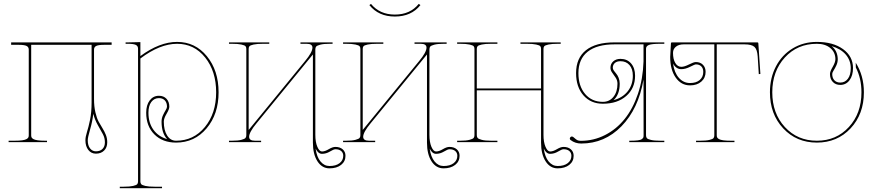

<svg xmlns="http://www.w3.org/2000/svg" viewBox="-20 -741 4556 1001"><path d="M466.3 -147.9Q461.9 -107.9 449.7 -65.9Q437.5 -23.9 437.5 -9.8Q437.5 17.6 449.5 32.7Q461.4 47.9 480 47.9Q502 47.9 514.4 35.4Q526.9 22.9 526.9 1Q526.9 -21.5 516.4 -41.3Q505.9 -61 490.2 -88.4Q474.6 -115.7 466.3 -147.9ZM562 -520V-507.3H522.5Q493.7 -507.3 481.9 -501.7Q470.2 -496.1 470.2 -482.4V-225.1Q470.2 -186 477.3 -155.5Q484.4 -125 494.6 -106.2Q504.9 -87.4 514.9 -71.5Q524.9 -55.7 532 -37.6Q539.1 -19.5 539.1 1Q539.1 27.8 522.9 43.9Q506.8 60.1 480 60.1Q455.6 60.1 440.4 40.8Q425.3 21.5 425.3 -9.8Q425.3 -26.9 433.3 -52.2Q441.4 -77.6 449.5 -116.7Q457.5 -155.8 457.5 -206.1V-507.3H142.6V-35.2Q142.6 -28.8 144.8 -24.4Q147 -20 154.1 -15.9Q161.1 -11.7 177 -9.5Q192.9 -7.3 217.3 -7.3H225.1V0H24.9V-7.3H55.2Q79.6 -7.3 95.5 -9.5Q111.3 -11.7 118.4 -15.9Q125.5 -20 127.7 -24.4Q129.9 -28.8 129.9 -35.2V-482.4Q129.9 -496.1 118.2 -501.7Q106.4 -507.3 77.6 -507.3H38.1V-520Z M851.6 -15.6Q822.3 -46.4 822.3 -106.9Q822.3 -124 829.3 -139.4Q836.4 -154.8 843.5 -166.3Q850.6 -177.7 850.6 -184.6Q850.6 -205.6 839.4 -217.5Q828.1 -229.5 808.6 -229.5Q784.2 -229.5 769 -209.5Q753.9 -189.5 753.9 -153.3Q753.9 -100.6 779.8 -64.7Q805.7 -28.8 851.6 -15.6ZM634.8 -520H647L711.9 -521.5V-448.7Q812 -522.5 903.3 -522.5Q997.6 -522.5 1058.6 -448Q1119.6 -373.5 1119.6 -259.8Q1119.6 -146 1057.1 -71.8Q994.6 2.4 897.9 2.4Q827.6 2.4 784.9 -40.3Q742.2 -83 742.2 -153.3Q742.2 -193.4 760.5 -217.5Q778.8 -241.7 808.6 -241.7Q833 -241.7 847.9 -226.1Q862.8 -210.4 862.8 -184.6Q862.8 -171.9 848.4 -147.7Q834 -123.5 834 -106.9Q834 -62 851.3 -34.7Q868.7 -7.3 897.9 -7.3Q989.3 -7.3 1048.1 -78.6Q1106.9 -149.9 1106.9 -259.8Q1106.9 -369.6 1049.6 -441.2Q992.2 -512.7 903.3 -512.7Q813.5 -512.7 711.9 -436V205.1Q711.9 213.9 716.1 219Q720.2 224.1 737.5 228.3Q754.9 232.4 787.1 232.4H824.7V240.2H604.5V232.4H624.5Q656.7 232.4 674.1 228.3Q691.4 224.1 695.6 219Q699.7 213.9 699.7 205.1V-487.3Q699.7 -501.5 687.7 -507.1Q675.8 -512.7 647 -512.7H634.8Z M1625.5 33.7Q1631.3 77.1 1650.9 100.8Q1670.4 124.5 1697.8 124.5Q1731.4 124.5 1750.5 109.6Q1769.5 94.7 1769.5 71.3Q1769.5 55.7 1758.8 46.4Q1748 37.1 1728.5 37.1Q1719.7 37.1 1700 49.1Q1680.2 61 1658.7 61Q1638.7 61 1625.5 33.7ZM1173.8 -520H1383.8V-512.7H1351.6Q1319.3 -512.7 1302 -508.8Q1284.7 -504.9 1280.5 -500Q1276.4 -495.1 1276.4 -486.3V-63.5L1570.3 -422.4Q1608.9 -468.8 1608.9 -492.7Q1608.9 -512.7 1578.6 -512.7H1546.4V-520H1713.9V-512.7H1699.2Q1667 -512.7 1649.7 -508.1Q1632.3 -503.4 1628.2 -498Q1624 -492.7 1624 -483.9V-38.1Q1624 0 1634.5 24.4Q1645 48.8 1658.7 48.8Q1673.8 48.8 1693.8 36.9Q1713.9 24.9 1728.5 24.9Q1752.4 24.9 1766.8 37.6Q1781.2 50.3 1781.2 71.3Q1781.2 100.6 1758.3 118.7Q1735.4 136.7 1697.8 136.7Q1658.7 136.7 1635 99.9Q1611.3 63 1611.3 2.4V-457L1317.4 -98.1Q1278.8 -51.8 1278.8 -27.8Q1278.8 -7.3 1309.6 -7.3H1341.3V0H1173.8V-7.3H1189Q1221.2 -7.3 1238.5 -12Q1255.9 -16.6 1260 -22Q1264.2 -27.3 1264.2 -36.1V-486.3Q1264.2 -495.1 1260 -500Q1255.9 -504.9 1238.5 -508.8Q1221.2 -512.7 1189 -512.7H1173.8Z M2038.6 -665Q2118.2 -665 2163.1 -720.7L2171.9 -714.4Q2124.5 -654.8 2038.6 -654.8Q1953.6 -654.8 1905.8 -714.4L1914.1 -720.7Q1960 -665 2038.6 -665ZM2220.2 33.7Q2226.1 77.1 2245.6 100.8Q2265.1 124.5 2292.5 124.5Q2326.2 124.5 2345.2 109.6Q2364.3 94.7 2364.3 71.3Q2364.3 55.7 2353.5 46.4Q2342.8 37.1 2323.2 37.1Q2314.5 37.1 2294.7 49.1Q2274.9 61 2253.4 61Q2233.4 61 2220.2 33.7ZM1768.6 -520H1978.5V-512.7H1946.3Q1914.1 -512.7 1896.7 -508.8Q1879.4 -504.9 1875.2 -500Q1871.1 -495.1 1871.1 -486.3V-63.5L2165 -422.4Q2203.6 -468.8 2203.6 -492.7Q2203.6 -512.7 2173.3 -512.7H2141.1V-520H2308.6V-512.7H2293.9Q2261.7 -512.7 2244.4 -508.1Q2227.1 -503.4 2222.9 -498Q2218.8 -492.7 2218.8 -483.9V-38.1Q2218.8 0 2229.2 24.4Q2239.7 48.8 2253.4 48.8Q2268.6 48.8 2288.6 36.9Q2308.6 24.9 2323.2 24.9Q2347.2 24.9 2361.6 37.6Q2376 50.3 2376 71.3Q2376 100.6 2353 118.7Q2330.1 136.7 2292.5 136.7Q2253.4 136.7 2229.7 99.9Q2206.1 63 2206.1 2.4V-457L1912.1 -98.1Q1873.5 -51.8 1873.5 -27.8Q1873.5 -7.3 1904.3 -7.3H1936V0H1768.6V-7.3H1783.7Q1815.9 -7.3 1833.3 -12Q1850.6 -16.6 1854.7 -22Q1858.9 -27.3 1858.9 -36.1V-486.3Q1858.9 -495.1 1854.7 -500Q1850.6 -504.9 1833.3 -508.8Q1815.9 -512.7 1783.7 -512.7H1768.6Z M2814.9 33.7Q2820.8 77.1 2840.3 100.8Q2859.9 124.5 2887.2 124.5Q2920.9 124.5 2939.9 109.6Q2959 94.7 2959 71.3Q2959 55.7 2948.2 46.4Q2937.5 37.1 2918 37.1Q2909.2 37.1 2889.4 49.1Q2869.6 61 2848.1 61Q2828.1 61 2814.9 33.7ZM2363.3 -520H2573.2V-512.7H2541Q2508.8 -512.7 2491.5 -508.8Q2474.1 -504.9 2470 -500Q2465.8 -495.1 2465.8 -486.3V-279.8H2800.8V-486.3Q2800.8 -495.1 2796.9 -500Q2793 -504.9 2775.6 -508.8Q2758.3 -512.7 2726.1 -512.7H2693.4V-520H2903.3V-512.7H2888.7Q2856.4 -512.7 2839.1 -508.8Q2821.8 -504.9 2817.6 -500Q2813.5 -495.1 2813.5 -486.3V-38.1Q2813.5 0 2824 24.4Q2834.5 48.8 2848.1 48.8Q2863.3 48.8 2883.3 36.9Q2903.3 24.9 2918 24.9Q2941.9 24.9 2956.3 37.6Q2970.7 50.3 2970.7 71.3Q2970.7 100.6 2947.8 118.7Q2924.8 136.7 2887.2 136.7Q2848.1 136.7 2824.5 99.9Q2800.8 63 2800.8 2.4V-270H2465.8V-36.1Q2465.8 -27.3 2470 -22Q2474.1 -16.6 2491.5 -12Q2508.8 -7.3 2541 -7.3H2573.2V0H2363.3V-7.3H2378.4Q2410.6 -7.3 2428 -12Q2445.3 -16.6 2449.5 -22Q2453.6 -27.3 2453.6 -36.1V-486.3Q2453.6 -495.1 2449.5 -500Q2445.3 -504.9 2428 -508.8Q2410.6 -512.7 2378.4 -512.7H2363.3Z M3178.7 -218.8Q3226.1 -231.4 3252.7 -265.1Q3279.3 -298.8 3279.3 -346.2Q3279.3 -381.8 3261.7 -401.9Q3244.1 -421.9 3214.8 -421.9Q3195.8 -421.9 3185.3 -412.4Q3174.8 -402.8 3174.8 -387.2Q3174.8 -380.9 3180.4 -372.6Q3186 -364.3 3192.9 -356.7Q3199.7 -349.1 3205.3 -335.2Q3210.9 -321.3 3210.9 -304.7Q3210.9 -248 3178.7 -218.8ZM3123 -210Q3157.2 -210 3178.2 -236.1Q3199.2 -262.2 3199.2 -304.7Q3199.2 -321.8 3189.9 -335.9Q3180.7 -350.1 3171.6 -362.3Q3162.6 -374.5 3162.6 -387.2Q3162.6 -408.2 3177.2 -421.1Q3191.9 -434.1 3214.8 -434.1Q3249.5 -434.1 3270.3 -410.2Q3291 -386.2 3291 -346.2Q3291 -280.8 3244.9 -240.5Q3198.7 -200.2 3123 -200.2Q3060.1 -200.2 3021.7 -243.9Q2983.4 -287.6 2983.4 -359.9Q2983.4 -438 3034.7 -479Q3085.9 -520 3183.1 -520H3443.4V-512.7H3423.3Q3377.4 -512.7 3362.8 -506.6Q3348.1 -500.5 3348.1 -487.3V-35.2Q3348.1 -26.4 3352.3 -21Q3356.4 -15.6 3373.8 -11.5Q3391.1 -7.3 3423.3 -7.3H3443.4V0H3260.7V-7.3H3265.6Q3290 -7.3 3305.2 -9.3Q3320.3 -11.2 3326.4 -15.9Q3332.5 -20.5 3334 -24.4Q3335.4 -28.3 3335.4 -35.2L3335 -326.2Q3308.1 -172.9 3220.2 -82.8Q3132.3 7.3 3010.3 7.3Q2978.5 7.3 2955.1 -10.7Q2950.7 -13.7 2950.7 -18.6Q2950.7 -21.5 2953.1 -24.9Q2956.1 -29.3 2960.9 -29.3Q2964.8 -29.3 2968.3 -26.9Q2970.7 -24.9 2974.9 -21.5Q2979 -18.1 2981 -16.4Q2982.9 -14.6 2986.3 -12.5Q2989.7 -10.3 2992.4 -9.3Q2995.1 -8.3 2999 -7.6Q3002.9 -6.8 3007.8 -6.8Q3075.2 -6.8 3134.3 -36.9Q3193.4 -66.9 3236.6 -120.6Q3279.8 -174.3 3305.9 -251.7Q3332 -329.1 3335 -420.4V-509.8H3184.6Q3092.3 -509.8 3043.9 -471.4Q2995.6 -433.1 2995.6 -359.9Q2995.6 -292.5 3030.5 -251.2Q3065.4 -210 3123 -210Z M3488.8 -409.7Q3495.6 -361.8 3519.5 -335Q3543.5 -308.1 3577.6 -308.1Q3609.9 -308.1 3628.2 -324Q3646.5 -339.8 3646.5 -366.2Q3646.5 -384.8 3636.2 -395Q3626 -405.3 3607.9 -405.3Q3602.5 -405.3 3577.9 -392.8Q3553.2 -380.4 3532.2 -380.4Q3504.9 -380.4 3488.8 -409.7ZM3482.9 -520H3928.7Q3933.6 -520 3933.6 -515.6L3944.3 -355.5L3936 -354.5L3930.2 -447.3Q3927.7 -483.4 3913.3 -496.6Q3898.9 -509.8 3861.8 -509.8H3716.8V-35.2Q3716.8 -28.8 3719 -24.4Q3721.2 -20 3728.3 -15.9Q3735.4 -11.7 3751.2 -9.5Q3767.1 -7.3 3791.5 -7.3H3809.1V0H3608.9V-7.3H3628.9Q3661.1 -7.3 3678.5 -11.5Q3695.8 -15.6 3700 -21Q3704.1 -26.4 3704.1 -35.2V-509.8H3544.4Q3519 -509.8 3503.9 -497.6Q3488.8 -485.4 3488.8 -465.3Q3488.8 -432.6 3500.7 -412.6Q3512.7 -392.6 3532.2 -392.6Q3547.9 -392.6 3572.3 -405Q3596.7 -417.5 3607.9 -417.5Q3630.9 -417.5 3644.8 -403.3Q3658.7 -389.2 3658.7 -366.2Q3658.7 -335 3636.2 -315.4Q3613.8 -295.9 3577.6 -295.9Q3531.2 -295.9 3502.7 -336.7Q3474.1 -377.4 3474.1 -444.3Q3474.1 -454.6 3478 -515.6Q3478 -520 3482.9 -520Z M4315.9 -500.5Q4346.7 -475.6 4347.7 -433.1Q4347.7 -416 4340.6 -400.6Q4333.5 -385.3 4326.2 -373.8Q4318.8 -362.3 4318.8 -355.5Q4318.8 -334.5 4330.1 -322.5Q4341.3 -310.5 4360.8 -310.5Q4385.3 -310.5 4400.4 -330.3Q4415.5 -350.1 4415.5 -386.2Q4415 -426.8 4389.4 -456.5Q4363.8 -486.3 4315.9 -500.5ZM4238.8 -522.5Q4323.2 -522.5 4375 -485.1Q4426.8 -447.8 4427.2 -386.7Q4427.2 -346.7 4408.9 -322.5Q4390.6 -298.3 4360.8 -298.3Q4336.4 -298.3 4321.8 -314Q4307.1 -329.6 4307.1 -355.5Q4307.1 -368.2 4321.3 -392.3Q4335.4 -416.5 4335.4 -433.1Q4335 -468.8 4308.6 -490.7Q4282.2 -512.7 4238.8 -512.7Q4137.2 -512.7 4071.8 -441.2Q4006.3 -369.6 4006.3 -259.8Q4006.3 -149.9 4072 -78.6Q4137.7 -7.3 4238.8 -7.3Q4339.8 -7.3 4405.5 -78.6Q4471.2 -149.9 4471.2 -259.8Q4471.2 -332 4441.9 -389.2L4441.4 -414.1Q4483.9 -346.7 4483.9 -259.8Q4483.9 -146 4414.6 -71.8Q4345.2 2.4 4238.8 2.4Q4132.3 2.4 4063.2 -71.8Q3994.1 -146 3994.1 -259.8Q3994.1 -335 4025.4 -394.8Q4056.6 -454.6 4112.5 -488.5Q4168.5 -522.5 4238.8 -522.5Z"/></svg>

Font: ZnikomitNo24
Style: Thin
Weight: 300
Designer: gluk
Foundry: gluk
Version: Version 0.55